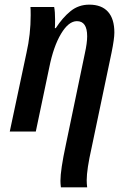

<svg xmlns="http://www.w3.org/2000/svg" viewBox="-20 -566 541 826"><path d="M240 212Q240 165 263 58L345 -336Q355 -381 355 -410Q355 -475 311 -475Q275 -475 242.5 -420.5Q210 -366 192 -276L134 0H22L94 -339Q112 -418 112 -501Q112 -525 111 -536H213Q217 -516 217 -481Q217 -456 216 -445H220Q249 -490 283.5 -518Q318 -546 364 -546Q417 -546 444.5 -515.5Q472 -485 472 -426Q472 -399 460 -340L374 70Q353 163 353 209Q353 224 355 240H242Q240 224 240 212Z"/></svg>

Font: Noto Serif CondSemiBold
Style: Italic
Weight: 600
Width: 3
Italic angle: -12°
Designer: Monotype Design Team
Foundry: Monotype Imaging Inc.
Version: Version 1.001